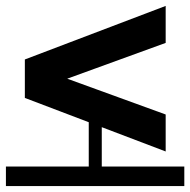

<svg xmlns="http://www.w3.org/2000/svg" viewBox="-22 -616 643 649"><path d="M538 -104 62 -285V-415L538 -596V-471L109 -315V-385L538 -229ZM-2 13V-53H601V13ZM278 0V-228H322V0Z"/></svg>

Font: Montserrat Underline Thin
Style: Bold
Weight: 700
Version: Version 9.000